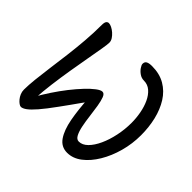

<svg xmlns="http://www.w3.org/2000/svg" viewBox="-161 -921 1105 1105"><g transform="rotate(45 391.0 -369.0)"><path d="M734.9 -392.4Q734.9 -323.1 716.7 -256.8Q698.5 -190.5 666.4 -137.1Q634.4 -83.7 592.8 -51.9Q551.2 -20.2 504.8 -20.2Q456.7 -20.2 428.9 -60.4Q401.2 -100.6 388.1 -170.6Q375.1 -240.7 370.2 -329.7L401.6 -338.1Q380.4 -309.1 361 -281.9Q341.6 -254.7 322.9 -228.1Q304.1 -201.5 283.4 -173.4Q240.9 -114.5 211.5 -80.6Q182.1 -46.7 162.7 -32.8Q143.4 -18.9 130.2 -18.9Q123.2 -18.9 113.6 -25.6Q103.9 -32.3 94.4 -43.8Q84.9 -55.3 78.6 -70.2Q72.3 -85.1 72.3 -101.8Q72.3 -137.2 77.6 -187Q82.9 -236.8 91 -296.6Q99.2 -356.3 107.3 -421Q115.4 -485.7 120.7 -551.9Q126 -618.2 126 -680.9Q126 -701.9 132 -710.1Q138.1 -718.3 148.1 -718.3Q158 -718.3 171.9 -711.4Q185.7 -704.5 198.6 -693.2Q211.5 -681.8 220.4 -668.2Q229.2 -654.5 229.2 -640.6Q229.2 -625.6 222.3 -585.2Q215.5 -544.9 205.3 -488.2Q195.1 -431.6 184.3 -366.5Q173.5 -301.4 165 -235.8Q156.5 -170.2 153.3 -112.7L142.4 -112.6Q165.7 -154 194.1 -197Q222.5 -239.9 252.7 -278.5Q283 -317 311.8 -347.5Q340.5 -378 363.7 -395.5Q386.9 -413.1 400.6 -413.1Q415.6 -413.1 423.9 -391.5Q432.2 -369.9 437.8 -335.8Q443.4 -301.7 448.1 -263.2Q452.7 -224.6 459.5 -190.6Q466.3 -156.5 477.6 -134.9Q488.9 -113.3 506.9 -113.3Q535.3 -113.3 560.5 -138.4Q585.6 -163.5 604.8 -205.3Q624 -247 634.9 -298.9Q645.9 -350.7 645.9 -403.9Q645.9 -442.9 638.7 -481.9Q631.6 -520.9 616.5 -553.8Q601.4 -586.6 578.3 -606.6Q555.2 -626.7 523.6 -626.7Q504.2 -626.7 487.5 -638.1Q470.8 -649.6 460.4 -664.9Q450 -680.2 450 -689.6Q450 -706.2 462.4 -712.6Q474.8 -719 497.9 -719Q559.9 -719 604.8 -692.8Q649.7 -666.6 678.2 -621.1Q706.8 -575.5 720.9 -516.7Q734.9 -457.8 734.9 -392.4Z"/></g></svg>

Font: Kalam Variable Light
Style: Regular
Weight: 300
Designer: Lipi Raval, Jonny Pinhorn
Foundry: Indian Type Foundry
Version: Version 3.000